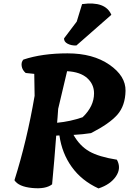

<svg xmlns="http://www.w3.org/2000/svg" viewBox="-20 -1056 742 1076"><path d="M111 -722Q216 -757 358.5 -757Q501 -757 593 -693.5Q685 -630 683.5 -547Q682 -464 638 -413.5Q594 -363 490 -310Q446 -303 392 -300Q427 -238 480.5 -207.5Q534 -177 635 -161Q661 -114 630 -68Q599 -22 532 0Q438 -43 382.5 -120Q327 -197 313 -297L295 -296Q285 -160 272 -23Q236 5 160 -2.5Q84 -10 61 -46Q131 -268 174 -519L172 -642L124 -647Q105 -663 101.5 -685.5Q98 -708 111 -722ZM507 -533Q507 -584 468.5 -618.5Q430 -653 356 -657L306 -446Q304 -417 302.5 -397Q301 -377 300 -368Q374 -375 443 -399Q507 -460 507 -533ZM604 -973 408 -801Q380 -800 359 -811Q338 -822 339 -841L410 -935L440 -1033Q571 -1051 604 -973Z"/></svg>

Font: Tillana
Style: Bold
Weight: 700
Designer: Lipi Raval (Devanagari, Latin), Jonny Pinhorn (Latin)
Foundry: Indian Type Foundry
Version: Version 2.002;PS 1.0;hotconv 1.0.79;makeotf.lib2.5.61930; tt